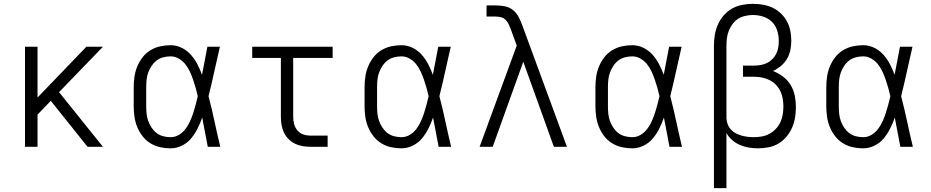

<svg xmlns="http://www.w3.org/2000/svg" viewBox="-20 -763 4840 998"><path d="M110 0V-520H175V-256L429 -520H515L287 -284L515 0H435L244 -239L175 -167V0Z M867 8Q839 8 812 2Q785 -4 761.5 -18.5Q738 -33 721 -55Q704 -77 693.5 -102.5Q683 -128 679 -155.5Q675 -183 675 -210V-310Q675 -337 679 -364.5Q683 -392 693.5 -417.5Q704 -443 721 -465Q738 -487 761.5 -501.5Q785 -516 812 -522Q839 -528 867 -528Q897 -528 924.5 -514.5Q952 -501 972 -478.5Q992 -456 1006 -429Q1020 -402 1030 -374Q1037 -410 1044 -447Q1051 -484 1058 -520H1123Q1108 -456 1094 -391.5Q1080 -327 1064 -263Q1081 -198 1095 -132Q1109 -66 1125 0H1060Q1053 -38 1045.5 -76Q1038 -114 1031 -152Q1021 -123 1007 -95Q993 -67 973.5 -43.5Q954 -20 925.5 -6Q897 8 867 8ZM867 -50Q890 -50 910 -62Q930 -74 944 -92.5Q958 -111 967.5 -132Q977 -153 984 -174.5Q991 -196 997 -218.5Q1003 -241 1008 -263Q1003 -285 997 -306.5Q991 -328 983.5 -349.5Q976 -371 966.5 -391.5Q957 -412 943 -429.5Q929 -447 909 -458.5Q889 -470 867 -470Q847 -470 828 -465Q809 -460 794 -448.5Q779 -437 768 -420.5Q757 -404 750.5 -386Q744 -368 742 -348.5Q740 -329 740 -310V-210Q740 -191 742 -171.5Q744 -152 750.5 -134Q757 -116 768 -99.5Q779 -83 794 -71.5Q809 -60 828 -55Q847 -50 867 -50Z M1594 0Q1573 0 1552.5 -3.5Q1532 -7 1513.5 -16Q1495 -25 1480 -40Q1465 -55 1456 -74Q1447 -93 1443.5 -113.5Q1440 -134 1440 -155V-462H1291V-520H1709V-462H1504V-155Q1504 -136 1509 -117.5Q1514 -99 1526.5 -84.5Q1539 -70 1557 -64Q1575 -58 1594 -58H1683V0Z M2067 8Q2039 8 2012 2Q1985 -4 1961.5 -18.5Q1938 -33 1921 -55Q1904 -77 1893.5 -102.5Q1883 -128 1879 -155.5Q1875 -183 1875 -210V-310Q1875 -337 1879 -364.5Q1883 -392 1893.5 -417.5Q1904 -443 1921 -465Q1938 -487 1961.5 -501.5Q1985 -516 2012 -522Q2039 -528 2067 -528Q2097 -528 2124.5 -514.5Q2152 -501 2172 -478.5Q2192 -456 2206 -429Q2220 -402 2230 -374Q2237 -410 2244 -447Q2251 -484 2258 -520H2323Q2308 -456 2294 -391.5Q2280 -327 2264 -263Q2281 -198 2295 -132Q2309 -66 2325 0H2260Q2253 -38 2245.5 -76Q2238 -114 2231 -152Q2221 -123 2207 -95Q2193 -67 2173.5 -43.5Q2154 -20 2125.5 -6Q2097 8 2067 8ZM2067 -50Q2090 -50 2110 -62Q2130 -74 2144 -92.5Q2158 -111 2167.5 -132Q2177 -153 2184 -174.5Q2191 -196 2197 -218.5Q2203 -241 2208 -263Q2203 -285 2197 -306.5Q2191 -328 2183.5 -349.5Q2176 -371 2166.5 -391.5Q2157 -412 2143 -429.5Q2129 -447 2109 -458.5Q2089 -470 2067 -470Q2047 -470 2028 -465Q2009 -460 1994 -448.5Q1979 -437 1968 -420.5Q1957 -404 1950.5 -386Q1944 -368 1942 -348.5Q1940 -329 1940 -310V-210Q1940 -191 1942 -171.5Q1944 -152 1950.5 -134Q1957 -116 1968 -99.5Q1979 -83 1994 -71.5Q2009 -60 2028 -55Q2047 -50 2067 -50Z M2473 0 2666 -526 2635 -611Q2630 -624 2624 -637Q2618 -650 2608 -660Q2598 -670 2584 -673.5Q2570 -677 2555 -677H2509V-735H2555Q2579 -735 2603 -730.5Q2627 -726 2646 -711Q2665 -696 2676 -674.5Q2687 -653 2695 -631L2927 0H2859L2700 -442L2541 0Z M3267 8Q3239 8 3212 2Q3185 -4 3161.5 -18.5Q3138 -33 3121 -55Q3104 -77 3093.5 -102.5Q3083 -128 3079 -155.5Q3075 -183 3075 -210V-310Q3075 -337 3079 -364.5Q3083 -392 3093.5 -417.5Q3104 -443 3121 -465Q3138 -487 3161.5 -501.5Q3185 -516 3212 -522Q3239 -528 3267 -528Q3297 -528 3324.5 -514.5Q3352 -501 3372 -478.5Q3392 -456 3406 -429Q3420 -402 3430 -374Q3437 -410 3444 -447Q3451 -484 3458 -520H3523Q3508 -456 3494 -391.5Q3480 -327 3464 -263Q3481 -198 3495 -132Q3509 -66 3525 0H3460Q3453 -38 3445.5 -76Q3438 -114 3431 -152Q3421 -123 3407 -95Q3393 -67 3373.5 -43.5Q3354 -20 3325.5 -6Q3297 8 3267 8ZM3267 -50Q3290 -50 3310 -62Q3330 -74 3344 -92.5Q3358 -111 3367.5 -132Q3377 -153 3384 -174.5Q3391 -196 3397 -218.5Q3403 -241 3408 -263Q3403 -285 3397 -306.5Q3391 -328 3383.5 -349.5Q3376 -371 3366.5 -391.5Q3357 -412 3343 -429.5Q3329 -447 3309 -458.5Q3289 -470 3267 -470Q3247 -470 3228 -465Q3209 -460 3194 -448.5Q3179 -437 3168 -420.5Q3157 -404 3150.5 -386Q3144 -368 3142 -348.5Q3140 -329 3140 -310V-210Q3140 -191 3142 -171.5Q3144 -152 3150.5 -134Q3157 -116 3168 -99.5Q3179 -83 3194 -71.5Q3209 -60 3228 -55Q3247 -50 3267 -50Z M3691 215V-525Q3691 -553 3695.5 -581Q3700 -609 3711.5 -635Q3723 -661 3741.5 -682.5Q3760 -704 3784.5 -718Q3809 -732 3837 -737.5Q3865 -743 3894 -743Q3920 -743 3946 -738.5Q3972 -734 3995.5 -723Q4019 -712 4038.5 -693.5Q4058 -675 4070.5 -652Q4083 -629 4088 -603Q4093 -577 4093 -551Q4093 -526 4088 -502Q4083 -478 4070.5 -457Q4058 -436 4039 -420Q4020 -404 3998 -394Q4026 -383 4050 -365Q4074 -347 4089.5 -321.5Q4105 -296 4111 -266.5Q4117 -237 4117 -207Q4117 -179 4112.5 -151.5Q4108 -124 4097 -99Q4086 -74 4068 -52.5Q4050 -31 4026.5 -17Q4003 -3 3975.5 2.5Q3948 8 3920 8Q3896 8 3872 4Q3848 0 3826 -9.5Q3804 -19 3785.5 -35Q3767 -51 3756 -72V215ZM3897 -50Q3918 -50 3939 -53.5Q3960 -57 3978.5 -67Q3997 -77 4012 -92.5Q4027 -108 4036 -127Q4045 -146 4048.5 -167.5Q4052 -189 4052 -210Q4052 -230 4048.5 -250.5Q4045 -271 4036 -289.5Q4027 -308 4012.5 -323Q3998 -338 3979.5 -347Q3961 -356 3941 -360Q3921 -364 3900 -364H3842V-422H3900Q3917 -422 3934 -425Q3951 -428 3966.5 -435.5Q3982 -443 3994.5 -455.5Q4007 -468 4014.5 -483Q4022 -498 4025 -515Q4028 -532 4028 -550Q4028 -577 4020 -603.5Q4012 -630 3993 -649Q3974 -668 3947.5 -676.5Q3921 -685 3894 -685Q3874 -685 3854 -680.5Q3834 -676 3817 -665.5Q3800 -655 3788 -638.5Q3776 -622 3768.5 -603.5Q3761 -585 3758.5 -565Q3756 -545 3756 -525V-148Q3757 -132 3762.5 -117Q3768 -102 3779 -90Q3790 -78 3804 -70.5Q3818 -63 3833.5 -58.5Q3849 -54 3865 -52Q3881 -50 3897 -50Z M4467 8Q4439 8 4412 2Q4385 -4 4361.5 -18.5Q4338 -33 4321 -55Q4304 -77 4293.5 -102.5Q4283 -128 4279 -155.5Q4275 -183 4275 -210V-310Q4275 -337 4279 -364.5Q4283 -392 4293.5 -417.5Q4304 -443 4321 -465Q4338 -487 4361.5 -501.5Q4385 -516 4412 -522Q4439 -528 4467 -528Q4497 -528 4524.5 -514.5Q4552 -501 4572 -478.5Q4592 -456 4606 -429Q4620 -402 4630 -374Q4637 -410 4644 -447Q4651 -484 4658 -520H4723Q4708 -456 4694 -391.5Q4680 -327 4664 -263Q4681 -198 4695 -132Q4709 -66 4725 0H4660Q4653 -38 4645.5 -76Q4638 -114 4631 -152Q4621 -123 4607 -95Q4593 -67 4573.5 -43.5Q4554 -20 4525.5 -6Q4497 8 4467 8ZM4467 -50Q4490 -50 4510 -62Q4530 -74 4544 -92.5Q4558 -111 4567.5 -132Q4577 -153 4584 -174.5Q4591 -196 4597 -218.5Q4603 -241 4608 -263Q4603 -285 4597 -306.5Q4591 -328 4583.5 -349.5Q4576 -371 4566.5 -391.5Q4557 -412 4543 -429.5Q4529 -447 4509 -458.5Q4489 -470 4467 -470Q4447 -470 4428 -465Q4409 -460 4394 -448.5Q4379 -437 4368 -420.5Q4357 -404 4350.5 -386Q4344 -368 4342 -348.5Q4340 -329 4340 -310V-210Q4340 -191 4342 -171.5Q4344 -152 4350.5 -134Q4357 -116 4368 -99.5Q4379 -83 4394 -71.5Q4409 -60 4428 -55Q4447 -50 4467 -50Z"/></svg>

Font: Iosevka Aile Light
Style: Regular
Weight: 300
Designer: Belleve Invis
Foundry: Belleve Invis
Version: Version 27.3.5; ttfautohint (v1.8.4)